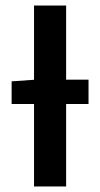

<svg xmlns="http://www.w3.org/2000/svg" viewBox="-20 -674 362 694"><path d="M22 -298V-380L108 -386H300V-298ZM103 0V-654H219V0Z"/></svg>

Font: Source Sans 3 ExtraLight SemiBold
Style: Regular
Weight: 600
Version: Version 3.052;hotconv 1.1.0;makeotfexe 2.6.0